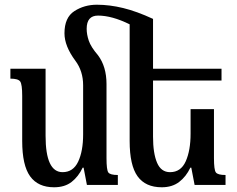

<svg xmlns="http://www.w3.org/2000/svg" viewBox="-20 -783 1004 813"><path d="M786 -73H790L804 0H935V-42Q902 -42 894 -53Q886 -64 886 -113V-321H787V-217Q787 -146 766.5 -100Q746 -54 700 -54Q662 -54 645 -94Q628 -134 628 -204V-442H918V-492H628V-703Q559 -735 501.5 -749Q444 -763 390 -763Q337 -763 295 -736Q253 -709 253 -642Q253 -588 299 -526Q332 -482 332 -422V-214Q332 -143 311 -98.5Q290 -54 245 -54Q173 -54 173 -208V-492H24V-450Q57 -450 65.5 -438Q74 -426 74 -377V-186Q74 -83 107.5 -36.5Q141 10 209 10Q254 10 283 -12.5Q312 -35 330 -73H334L348 0H479V-42Q446 -42 438.5 -53Q431 -64 431 -113V-427Q431 -501 395 -549Q365 -584 356 -610.5Q347 -637 347 -661Q347 -717 395 -717Q454 -717 529 -680V-186Q529 -83 562.5 -36.5Q596 10 665 10Q709 10 738.5 -12.5Q768 -35 786 -73Z"/></svg>

Font: Noto Serif Armenian ExtraCondensed Semi
Style: Regular
Weight: 600
Width: 3
Designer: Monotype Design Team
Foundry: Monotype Imaging Inc.
Version: Version 1.901